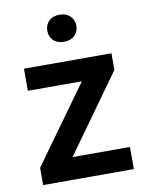

<svg xmlns="http://www.w3.org/2000/svg" viewBox="-84 -799 661 860"><g transform="rotate(-10 247.0 -369.5)"><path d="M246.1 -615.7Q215.3 -615.7 197.8 -633.1Q180.2 -650.4 180.2 -676.8Q180.2 -703.6 197.8 -721.2Q215.3 -738.8 246.1 -738.8Q276.4 -738.8 294.4 -721.2Q312.5 -703.6 312.5 -676.8Q312.5 -650.4 294.4 -633.1Q276.4 -615.7 246.1 -615.7ZM193.4 -100.6H454.6V0H42V-78.6L293.5 -427.7H47.9V-528.3H445.8V-452.6Z"/></g></svg>

Font: Robert Sans
Style: Bold
Weight: 700
Designer: Christian Robertson (extended by Adam Twardoch)
Foundry: Google
Version: Version 12.135;April 2, 2019;FontCreator 11.5.0.2425 64-bit;